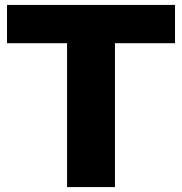

<svg xmlns="http://www.w3.org/2000/svg" viewBox="-20 -760 740 780"><path d="M252.5 0V-584.5H8.5V-740H691V-584.5H447V0Z"/></svg>

Font: Encode Sans Semi Expanded ExtraBold
Style: Regular
Weight: 800
Width: 6
Designer: Multiple Designers
Foundry: Impallari Type
Version: Version 3.000; ttfautohint (v1.8.3) -l 8 -r 50 -G 200 -x 14 